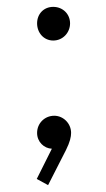

<svg xmlns="http://www.w3.org/2000/svg" viewBox="-20 -425 309 559"><path d="M87 96 120 114 172 12C184 -12 187 -27 187 -38C187 -66 164 -88 138 -88C110 -88 88 -66 88 -38C88 -12 108 7 131 8ZM88 -357C88 -330 107 -307 135 -307C163 -307 184 -330 184 -357C184 -384 163 -405 135 -405C107 -405 88 -384 88 -357Z"/></svg>

Font: MV Cash ExtraLight
Style: Regular
Weight: 200
Designer: Rodrigo Fuenzalida
Foundry: fragTYPE
Version: Version 1.100;Glyphs 3.1.2 (3151)